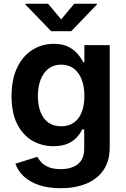

<svg xmlns="http://www.w3.org/2000/svg" viewBox="-20 -786 669 1022"><path d="M303.7 215.8Q236.8 215.8 187.3 199Q137.7 182.1 106.4 152.6Q75.2 123 62 85.4L178.7 48.8Q186.5 64 201.4 79.3Q216.3 94.7 241.2 104.5Q266.1 114.3 303.2 114.3Q360.8 114.3 394.5 87.6Q428.2 61 428.2 4.9V-97.2H417.5Q407.7 -76.2 389.4 -55.7Q371.1 -35.2 340.8 -21.5Q310.5 -7.8 265.1 -7.8Q202.6 -7.8 152.1 -37.1Q101.6 -66.4 71.5 -125.5Q41.5 -184.6 41.5 -273.9Q41.5 -365.2 71.8 -427.2Q102.1 -489.3 153.1 -521Q204.1 -552.7 265.6 -552.7Q313 -552.7 344 -536.9Q375 -521 394 -498.3Q413.1 -475.6 422.9 -454.6H429.2V-545.9H564V-1.5Q564 71.8 530.3 120.1Q496.6 168.5 438 192.1Q379.4 215.8 303.7 215.8ZM305.7 -113.8Q345.2 -113.8 372.8 -133.1Q400.4 -152.3 414.8 -188.5Q429.2 -224.6 429.2 -274.9Q429.2 -325.2 414.8 -362.5Q400.4 -399.9 373 -420.9Q345.7 -441.9 305.7 -441.9Q265.1 -441.9 237.5 -420.2Q210 -398.4 195.8 -360.8Q181.6 -323.2 181.6 -274.9Q181.6 -226.1 195.8 -189.7Q210 -153.3 237.5 -133.5Q265.1 -113.8 305.7 -113.8ZM235.8 -766.1 305.7 -682.6 375 -766.1H496.1V-762.2L359.4 -620.1H252L115.2 -762.2V-766.1Z"/></svg>

Font: Inter
Style: 650
Weight: 650
Designer: Rasmus Andersson
Foundry: rsms
Version: Version 4.001;git-66647c0bb